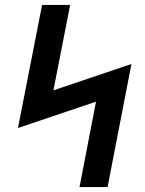

<svg xmlns="http://www.w3.org/2000/svg" viewBox="-20 -760 590 780"><path d="M303 0 370 -347 53 -240 151 -740H265L197 -393L514 -500L417 0Z"/></svg>

Font: Lode
Style: Bold Italic
Weight: 700
Italic angle: -11°
Monospace: yes
Designer: Belleve Invis
Foundry: Belleve Invis
Version: Version 29.2.0; ttfautohint (v1.8.3)